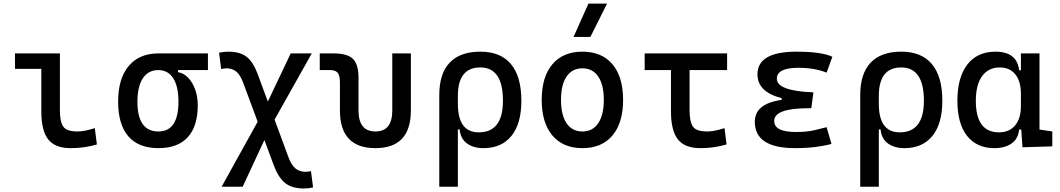

<svg xmlns="http://www.w3.org/2000/svg" viewBox="-20 -815 5899 1069"><path d="M373 9.8Q286.6 9.8 248.3 -39.1Q210 -87.9 210 -195.3V-431.6H63.5V-517.6H313.5V-200.2Q313.5 -138.7 331.8 -110.8Q350.1 -83 412.1 -83Q450.2 -83 507.8 -101.6L519.5 -10.7Q481.9 0 447.3 4.9Q412.6 9.8 373 9.8Z M861.8 9.8Q751.5 9.8 694.6 -55.9Q637.7 -121.6 637.7 -249Q637.7 -377.4 696.5 -447.5Q755.4 -517.6 861.8 -517.6H1137.7V-424.8H971.2V-413.1Q1002.9 -408.2 1027.6 -382.3Q1052.2 -356.4 1066.7 -316.7Q1081.1 -276.9 1081.1 -229.5Q1081.1 -111.8 1025.4 -51Q969.7 9.8 861.8 9.8ZM861.8 -83Q973.6 -83 973.6 -249Q973.6 -333.5 944.6 -379.2Q915.5 -424.8 861.8 -424.8Q805.7 -424.8 775.4 -379.2Q745.1 -333.5 745.1 -249Q745.1 -83 861.8 -83Z M1671.4 234.4Q1606 234.4 1567.9 204.3Q1529.8 174.3 1502.9 102.1L1452.1 -35.6L1331.1 224.6H1213.9L1414.6 -137.2L1335 -351.6Q1318.4 -397.5 1295.9 -416Q1273.4 -434.6 1241.7 -434.6Q1228.5 -434.6 1211.4 -430.7L1199.7 -521.5Q1224.6 -527.3 1251.5 -527.3Q1315.9 -527.3 1353 -498.8Q1390.1 -470.2 1415.5 -400.4L1471.2 -249.5L1598.6 -517.6H1715.8L1508.8 -148.9L1585.4 58.6Q1602.5 105 1625.5 123.3Q1648.4 141.6 1681.2 141.6Q1694.3 141.6 1711.4 137.7L1723.1 228.5Q1698.2 234.4 1671.4 234.4Z M2070.3 9.8Q1872.6 9.8 1872.6 -200.2V-356.4Q1872.6 -394 1860.4 -409.4Q1848.1 -424.8 1817.9 -424.8H1760.3V-517.6H1837.4Q1914.1 -517.6 1945.1 -487.1Q1976.1 -456.5 1976.1 -380.9V-200.2Q1976.1 -83 2070.3 -83Q2164.1 -83 2164.1 -200.2V-517.6H2267.6V-200.2Q2267.6 9.8 2070.3 9.8Z M2671.9 9.8Q2615.2 9.8 2579.6 -16.6Q2543.9 -43 2539.1 -94.7H2529.3V224.6H2425.8V-285.6Q2425.8 -404.8 2483.6 -466.1Q2541.5 -527.3 2654.3 -527.3Q2767.1 -527.3 2825 -458Q2882.8 -388.7 2882.8 -253.9Q2882.8 -126.5 2827.6 -58.3Q2772.5 9.8 2671.9 9.8ZM2529.3 -237.3Q2529.3 -78.1 2645.5 -78.1Q2780.3 -78.1 2780.3 -253.9Q2780.3 -439.5 2654.3 -439.5Q2529.3 -439.5 2529.3 -281.2Z M3222.7 9.8Q3115.2 9.8 3055.7 -60.5Q2996.1 -130.9 2996.1 -258.8Q2996.1 -387.2 3055.7 -457.3Q3115.2 -527.3 3222.7 -527.3Q3330.6 -527.3 3389.9 -457.3Q3449.2 -387.2 3449.2 -258.8Q3449.2 -130.9 3389.9 -60.5Q3330.6 9.8 3222.7 9.8ZM3222.7 -83Q3279.8 -83 3310.8 -128.9Q3341.8 -174.8 3341.8 -258.8Q3341.8 -343.3 3310.8 -388.9Q3279.8 -434.6 3222.7 -434.6Q3165.5 -434.6 3134.5 -388.9Q3103.5 -343.3 3103.5 -258.8Q3103.5 -174.8 3134.5 -128.9Q3165.5 -83 3222.7 -83ZM3173.3 -609.4 3256.3 -794.9H3359.9L3267.1 -609.4Z M3878.9 9.8Q3792.5 9.8 3754.2 -39.1Q3715.8 -87.9 3715.8 -195.3V-424.8H3569.3V-517.6H4028.3V-424.8H3819.3V-200.2Q3819.3 -138.7 3837.6 -110.8Q3856 -83 3918 -83Q3956.1 -83 4013.7 -101.6L4025.4 -10.7Q3987.8 0 3953.1 4.9Q3918.5 9.8 3878.9 9.8Z M4407.2 9.8Q4182.6 9.8 4182.6 -136.7Q4182.6 -238.3 4332 -258.8V-268.6Q4197.3 -302.7 4197.3 -401.4Q4197.3 -527.3 4415 -527.3Q4553.2 -527.3 4614.3 -499L4582.5 -410.6Q4515.1 -437.5 4425.8 -437.5Q4305.2 -437.5 4305.2 -377Q4305.2 -308.6 4508.8 -300.8L4497.1 -212.4H4481.4Q4290.5 -212.4 4290.5 -141.6Q4290.5 -80.1 4411.1 -80.1Q4471.7 -80.1 4511.5 -89.4Q4551.3 -98.6 4582.5 -106.9L4609.4 -13.7Q4570.3 -2.9 4519.3 3.4Q4468.3 9.8 4407.2 9.8Z M5015.6 9.8Q4959 9.8 4923.3 -16.6Q4887.7 -43 4882.8 -94.7H4873V224.6H4769.5V-285.6Q4769.5 -404.8 4827.4 -466.1Q4885.3 -527.3 4998 -527.3Q5110.8 -527.3 5168.7 -458Q5226.6 -388.7 5226.6 -253.9Q5226.6 -126.5 5171.4 -58.3Q5116.2 9.8 5015.6 9.8ZM4873 -237.3Q4873 -78.1 4989.3 -78.1Q5124 -78.1 5124 -253.9Q5124 -439.5 4998 -439.5Q4873 -439.5 4873 -281.2Z M5516.6 9.8Q5418.5 9.8 5364.5 -58.3Q5310.5 -126.5 5310.5 -253.9Q5310.5 -384.3 5366 -455.8Q5421.4 -527.3 5522.5 -527.3Q5642.1 -527.3 5654.3 -423.8H5664.1V-517.6H5767.6V-93.8L5838.9 -83V0L5672.9 4.9L5666 -93.8H5654.3Q5648.9 -42 5612.1 -16.1Q5575.2 9.8 5516.6 9.8ZM5664.1 -224.6V-293Q5664.1 -362.3 5633.1 -400.9Q5602.1 -439.5 5546.9 -439.5Q5482.9 -439.5 5448 -391.1Q5413.1 -342.8 5413.1 -253.9Q5413.1 -78.1 5542 -78.1Q5599.6 -78.1 5631.8 -116.7Q5664.1 -155.3 5664.1 -224.6Z"/></svg>

Font: Cascadia Mono PL
Style: Regular
Weight: 400
Monospace: yes
Designer: Aaron Bell
Foundry: Saja Typeworks
Version: Version 2404.023; ttfautohint (v1.8.4)